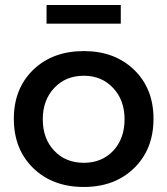

<svg xmlns="http://www.w3.org/2000/svg" viewBox="-20 -739 665 763"><path d="M165 -719H460V-645H165ZM313 -536Q436 -536 513 -461.5Q590 -387 590 -267Q590 -146 513 -71Q436 4 313 4Q189 4 112 -71Q35 -146 35 -267Q35 -387 112 -461.5Q189 -536 313 -536ZM313 -438Q241 -438 195.5 -389.5Q150 -341 150 -265Q150 -188 195.5 -140Q241 -92 313 -92Q385 -92 430 -140Q475 -188 475 -265Q475 -341 429.5 -389.5Q384 -438 313 -438Z"/></svg>

Font: Montserrat-Arabic
Style: Regular
Weight: 400
Designer: Mohamed Gaber
Foundry: Kief Type Foundry
Version: Version 5.008;PS 005.008;hotconv 1.0.88;makeotf.lib2.5.64775